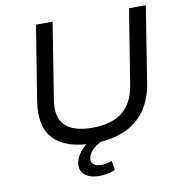

<svg xmlns="http://www.w3.org/2000/svg" viewBox="-95 -795 1036 1081"><g transform="rotate(-10 423.0 -254.5)"><path d="M388 9Q307 9 250 -10Q193 -29 159 -65Q125 -101 114 -154Q103 -207 113 -274L182 -705H277L208 -271Q192 -171 240 -124.5Q288 -78 395 -78Q505 -78 567 -127Q629 -176 645 -276L714 -705H810L742 -276Q727 -181 681.5 -117.5Q636 -54 562 -22.5Q488 9 388 9ZM387 196Q331 196 302 170Q273 144 282 98Q291 59 326 24Q361 -11 419 -34L445 0Q426 8 406 20.5Q386 33 372 49.5Q358 66 353 86Q348 113 364 125Q380 137 407 137Q421 137 436.5 134Q452 131 469 125L477 178Q459 186 436.5 191Q414 196 387 196Z"/></g></svg>

Font: Nunito Sans 7pt SemiExpanded
Style: Italic
Weight: 400
Width: 6
Italic angle: -9°
Designer: Vernon Adams
Foundry: Vernon Adams
Version: Version 3.101;gftools[0.9.27]